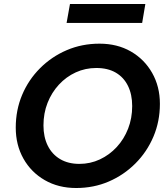

<svg xmlns="http://www.w3.org/2000/svg" viewBox="-20 -931 845 963"><path d="M362 12Q273 12 204.5 -27.5Q136 -67 97.5 -135.5Q59 -204 59 -291Q59 -379 91 -455Q123 -531 181 -589Q239 -647 315 -679.5Q391 -712 479 -712Q568 -712 636 -673Q704 -634 743 -565.5Q782 -497 782 -410Q782 -322 749.5 -245.5Q717 -169 659 -111Q601 -53 525.5 -20.5Q450 12 362 12ZM378 -109Q433 -109 481 -131.5Q529 -154 565.5 -193.5Q602 -233 622.5 -285.5Q643 -338 643 -399Q643 -457 622 -500Q601 -543 561 -566.5Q521 -590 463 -590Q408 -590 360 -568Q312 -546 275.5 -506.5Q239 -467 218.5 -415Q198 -363 198 -302Q198 -244 219.5 -200.5Q241 -157 281.5 -133Q322 -109 378 -109ZM314 -816 331 -911H709L693 -816Z"/></svg>

Font: DM Sans 24pt
Style: Bold Italic
Weight: 700
Italic angle: -10°
Designer: Colophon Foundry, Jonny Pinhorn
Foundry: Colophon Foundry
Version: Version 4.004;gftools[0.9.30]